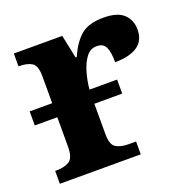

<svg xmlns="http://www.w3.org/2000/svg" viewBox="-104 -647 730 745"><g transform="rotate(-20 261.5 -274.0)"><path d="M20 0V-53H24Q58 -53 78.5 -65.5Q99 -78 99 -125V-246H6V-304H99V-415Q99 -459 80 -471Q61 -483 28 -483H25V-536H225L245 -440H250Q273 -493 305 -520.5Q337 -548 399 -548Q456 -548 482 -523.5Q508 -499 508 -460Q508 -414 475.5 -392Q443 -370 383 -370Q383 -411 373.5 -432Q364 -453 336 -453Q310 -453 293 -430.5Q276 -408 266 -373.5Q256 -339 253 -304H367V-246H252V-120Q252 -76 272 -64.5Q292 -53 322 -53H354V0Z"/></g></svg>

Font: Noto Serif
Style: Bold
Weight: 700
Designer: Monotype Design Team
Foundry: Monotype Imaging Inc.
Version: Version 2.014